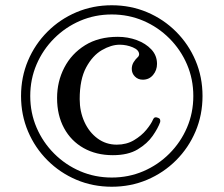

<svg xmlns="http://www.w3.org/2000/svg" viewBox="-20 -733 850 730"><path d="M405 -23Q333 -23 270.5 -49.5Q208 -76 160.5 -123.5Q113 -171 86.5 -233.5Q60 -296 60 -368Q60 -440 86.5 -502.5Q113 -565 160.5 -612.5Q208 -660 270.5 -686.5Q333 -713 405 -713Q477 -713 539.5 -686.5Q602 -660 649.5 -612.5Q697 -565 723.5 -502.5Q750 -440 750 -368Q750 -296 723.5 -233.5Q697 -171 649.5 -123.5Q602 -76 539.5 -49.5Q477 -23 405 -23ZM405 -58Q469 -58 525 -82Q581 -106 624 -149Q667 -192 691 -248Q715 -304 715 -368Q715 -432 691 -488Q667 -544 624 -587Q581 -630 525 -654Q469 -678 405 -678Q341 -678 285 -654Q229 -630 186 -587Q143 -544 119 -488Q95 -432 95 -368Q95 -304 119 -248Q143 -192 186 -149Q229 -106 285 -82Q341 -58 405 -58ZM409 -143Q346 -143 298 -170Q250 -197 223.5 -246Q197 -295 197 -360Q197 -423 224.5 -476Q252 -529 303.5 -561Q355 -593 428 -593Q466 -593 500 -580.5Q534 -568 555.5 -545Q577 -522 577 -490Q577 -466 562 -448Q547 -430 523 -430Q505 -430 493 -442Q481 -454 481 -471Q481 -485 488 -496.5Q495 -508 506 -518Q509 -523 509 -526Q509 -543 485 -553Q461 -563 435 -563Q403 -563 367.5 -542.5Q332 -522 307.5 -476.5Q283 -431 283 -356Q283 -309 301 -269.5Q319 -230 351 -206.5Q383 -183 424 -183Q461 -183 489.5 -200Q518 -217 536.5 -239.5Q555 -262 562 -279Q567 -291 581 -285Q587 -283 588.5 -278.5Q590 -274 589 -269Q581 -246 560.5 -216.5Q540 -187 503.5 -165Q467 -143 409 -143Z"/></svg>

Font: Zen Old Mincho Medium
Style: Regular
Weight: 500
Designer: Yoshimichi Ohira
Foundry: Positype
Version: Version 1.500